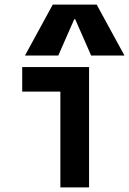

<svg xmlns="http://www.w3.org/2000/svg" viewBox="-20 -810 558 830"><path d="M241 0V-414H76V-520H365V0ZM88 -570 208 -790H398L518 -570H374L305 -727H301L232 -570Z"/></svg>

Font: M PLUS 1 Code SemiBold
Style: Regular
Weight: 600
Designer: Coji Morishita
Foundry: UNDERFOREST DESIGN
Version: Version 1.005